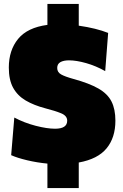

<svg xmlns="http://www.w3.org/2000/svg" viewBox="-20 -823 628 980"><path d="M222 137V12Q169 7 118.5 -5Q68 -17 37 -31L53 -223Q104 -196 162 -181Q220 -166 261 -166Q323 -166 323 -207Q323 -232 292 -244.8Q261 -257.5 212 -270Q153 -285.5 111.2 -310Q69.5 -334.5 47.2 -374.8Q25 -415 25 -478Q25 -566.5 72.5 -624.5Q120 -682.5 222 -696V-803H382V-692Q471.5 -679 532 -655L517 -460Q469 -487 419.2 -501Q369.5 -515 332 -515Q304.5 -515 288.2 -505.8Q272 -496.5 272 -476Q272 -454.5 291.8 -443.2Q311.5 -432 355 -420Q435.5 -398 482.2 -371.2Q529 -344.5 549 -305.2Q569 -266 569 -207Q569 -120.5 524 -65.8Q479 -11 382 6.5V137Z"/></svg>

Font: Commissioner Black
Style: Regular
Weight: 900
Designer: Kostas Bartsokas
Foundry: Kostas Bartsokas
Version: Version 1.000; ttfautohint (v1.8.3)